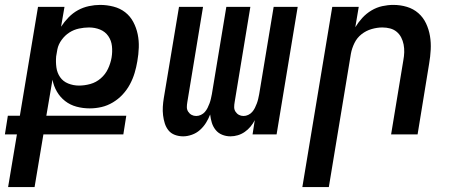

<svg xmlns="http://www.w3.org/2000/svg" viewBox="-42 -548 1862 783"><path d="M-9 215 27 0H-22L-10 -76H39L113 -520H221L207 -439Q220 -459 237.5 -477Q255 -495 276 -506.5Q297 -518 320.5 -523Q344 -528 366 -528Q394 -528 421 -521Q448 -514 468.5 -498Q489 -482 501.5 -458.5Q514 -435 519.5 -408.5Q525 -382 524 -354Q523 -326 518 -298Q514 -274 507 -250.5Q500 -227 488 -204.5Q476 -182 458.5 -163Q441 -144 418.5 -130.5Q396 -117 372 -111.5Q348 -106 324 -106Q296 -106 270 -113Q244 -120 223.5 -136Q203 -152 190 -174.5Q177 -197 172 -223L147 -76H473L461 0H135L99 215ZM280 -199Q303 -199 326.5 -205.5Q350 -212 369 -228.5Q388 -245 398.5 -267.5Q409 -290 413 -313Q417 -337 414.5 -360Q412 -383 399.5 -401Q387 -419 366 -427.5Q345 -436 321 -436Q301 -436 280 -431.5Q259 -427 241 -415.5Q223 -404 209.5 -385.5Q196 -367 192 -347L187 -318Q185 -295 188 -273Q191 -251 203 -233.5Q215 -216 236 -207.5Q257 -199 280 -199Z M705 8Q687 8 671 2Q655 -4 645 -16.5Q635 -29 630 -45Q625 -61 623 -78Q621 -95 622 -112.5Q623 -130 626 -148L688 -520H786L722 -132Q720 -121 720 -111Q720 -101 725.5 -92.5Q731 -84 739.5 -79.5Q748 -75 758 -75Q768 -75 777.5 -79.5Q787 -84 793.5 -91.5Q800 -99 804.5 -108Q809 -117 812.5 -126.5Q816 -136 818 -145Q820 -154 822 -164L881 -520H979L915 -132Q913 -121 913 -111Q913 -101 918.5 -92.5Q924 -84 932.5 -79.5Q941 -75 951 -75Q961 -75 970.5 -79.5Q980 -84 986.5 -91.5Q993 -99 997.5 -108Q1002 -117 1005.5 -126.5Q1009 -136 1011 -145Q1013 -154 1015 -164L1074 -520H1172L1086 0H988L997 -58Q990 -44 979.5 -31.5Q969 -19 956 -10Q943 -1 928 3.5Q913 8 898 8Q880 8 864 1.5Q848 -5 837.5 -18Q827 -31 822 -47Q817 -63 815 -81Q808 -63 798 -47Q788 -31 773.5 -18Q759 -5 740.5 1.5Q722 8 705 8Z M1191 215 1313 -520H1421L1407 -437Q1419 -457 1435.5 -475Q1452 -493 1473 -505.5Q1494 -518 1517 -523Q1540 -528 1562 -528Q1591 -528 1617.5 -520Q1644 -512 1664 -494.5Q1684 -477 1695.5 -452.5Q1707 -428 1711.5 -401Q1716 -374 1714.5 -345.5Q1713 -317 1708 -288L1661 0H1553L1603 -303Q1606 -319 1606.5 -335Q1607 -351 1604 -366.5Q1601 -382 1594 -395.5Q1587 -409 1575.5 -418.5Q1564 -428 1549 -432Q1534 -436 1517 -436Q1496 -436 1473.5 -429.5Q1451 -423 1432.5 -408.5Q1414 -394 1403.5 -372.5Q1393 -351 1389 -329L1299 215Z"/></svg>

Font: Iosevka Semibold Extended
Style: Italic
Weight: 600
Width: 7
Italic angle: -9°
Monospace: yes
Designer: Belleve Invis
Foundry: Belleve Invis
Version: Version 32.5.0; ttfautohint (v1.8.4)